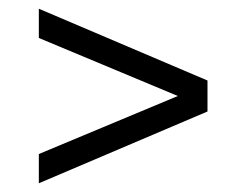

<svg xmlns="http://www.w3.org/2000/svg" viewBox="-20 -600 564 440"><path d="M69 -180V-247L387.5 -380L69 -513V-580L455.5 -415.5V-344.5Z"/></svg>

Font: Encode Sans SmCnd
Style: Regular
Weight: 400
Width: 4
Designer: Multiple Designers
Foundry: Impallari Type
Version: Version 3.002; ttfautohint (v1.8.3) -l 8 -r 50 -G 200 -x 14 